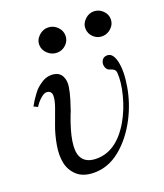

<svg xmlns="http://www.w3.org/2000/svg" viewBox="-118 -685 662 773"><g transform="rotate(-20 213.5 -298.5)"><path d="M374 -497Q352 -496 335.5 -511Q319 -526 318 -548Q317 -570 334.5 -587Q352 -604 375 -603Q396 -602 411.5 -586.5Q427 -571 427 -550Q427 -529 411 -513.5Q395 -498 374 -497ZM121 -549Q120 -572 138 -589Q156 -606 179 -605Q201 -604 217 -588Q233 -572 233 -550Q233 -528 216.5 -512.5Q200 -497 178 -497Q156 -497 139 -512.5Q122 -528 121 -549ZM378 -338Q377 -348 371.5 -352.5Q366 -357 358 -359.5Q350 -362 347 -364Q338 -371 336 -383.5Q334 -396 340.5 -406.5Q347 -417 360 -418Q387 -421 397 -378.5Q407 -336 395.5 -270Q384 -204 353 -144Q317 -75 265 -33Q213 9 151 8Q106 7 81 -16Q56 -39 49 -72Q42 -106 49.5 -148.5Q57 -191 70 -225.5Q83 -260 94 -291Q105 -322 104.5 -340.5Q104 -359 86 -362Q74 -364 57.5 -349.5Q41 -335 31 -318L14 -326L20 -336Q26 -347 31 -354Q36 -361 44.5 -373Q53 -385 62.5 -393Q72 -401 83.5 -408.5Q95 -416 108.5 -419Q122 -422 136 -420Q160 -416 169.5 -396.5Q179 -377 175 -352Q171 -327 163 -301Q155 -275 148 -255Q145 -249 144 -246Q96 -121 118 -75Q133 -44 176 -42Q265 -38 326 -142Q353 -189 367 -244Q381 -299 378 -338Z"/></g></svg>

Font: GFS BodoniClassic
Style: Regular
Weight: 400
Designer: George D. Matthiopoulos
Foundry: George D. Matthiopoulos
Version: Macromedia Fontographer 4.1.5 140901